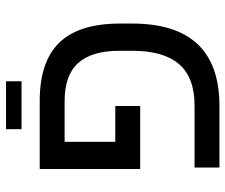

<svg xmlns="http://www.w3.org/2000/svg" viewBox="-76 -676 751 640"><g transform="rotate(-90 300.0 -355.5)"><path d="M451.2 -333Q451.2 -425.3 410.6 -470.7Q370.1 -516.1 283.2 -516.1H147.9V-347.2H267.1V-264.2H57.1V-599.1H284.2Q415.5 -599.1 478.8 -533.4Q542 -467.8 542 -331.1V-291Q542 0 267.1 0H62V-83H269Q362.3 -83 406.7 -134.8Q451.2 -186.5 451.2 -290ZM189.9 -711.4H349.6V-659.7H189.9Z"/></g></svg>

Font: Courier New
Style: Regular
Weight: 400
Designer: Steve Matteson
Foundry: Ascender Corporation
Version: Version 2.00.3